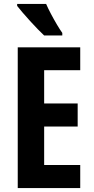

<svg xmlns="http://www.w3.org/2000/svg" viewBox="-20 -954 475 974"><path d="M387 0H70V-714H387V-598H204V-429H374V-312H204V-117H387ZM214 -934Q223 -913 238 -884.5Q253 -856 269 -829Q285 -802 296 -787V-774H204Q191 -786 172 -805.5Q153 -825 132.5 -847.5Q112 -870 94.5 -890.5Q77 -911 67 -924V-934Z"/></svg>

Font: Noto Sans Telugu ExtraCondensed
Style: Bold
Weight: 700
Width: 2
Designer: Jelle Bosma - Monotype Design Team
Foundry: Monotype Imaging Inc.
Version: Version 2.005; ttfautohint (v1.8.4.7-5d5b)